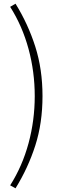

<svg xmlns="http://www.w3.org/2000/svg" viewBox="-20 -827 347 1039"><path d="M64 192 35 176Q101 72 134.5 -52Q168 -176 168 -307Q168 -438 134.5 -562Q101 -686 35 -790L64 -807Q132 -697 171 -574.5Q210 -452 210 -307Q210 -161 171 -39.5Q132 82 64 192Z"/></svg>

Font: Noto Sans KR ExtraLight
Style: Regular
Weight: 250
Designer: Ryoko NISHIZUKA  (kana, bopomofo & ideographs); Paul D. Hunt (Latin, Greek & Cyrillic); Sandoll Communications , Soo-you
Foundry: Adobe
Version: Version 2.004-H2;hotconv 1.0.118;makeotfexe 2.5.65603